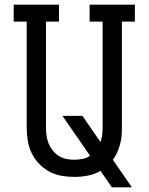

<svg xmlns="http://www.w3.org/2000/svg" viewBox="-20 -755 640 827"><path d="M462 52 413 -19Q387 -4 358 1.5Q329 7 300 7Q272 7 244 2Q216 -3 191.5 -16.5Q167 -30 147.5 -50.5Q128 -71 116 -96.5Q104 -122 99.5 -150Q95 -178 95 -206V-662H39V-735H234V-662H178V-206Q178 -188 180.5 -170.5Q183 -153 189.5 -137Q196 -121 207 -107Q218 -93 233 -83.5Q248 -74 265 -70.5Q282 -67 300 -67Q318 -67 335.5 -70.5Q353 -74 368 -84L249 -256H335L413 -143Q418 -158 420 -174Q422 -190 422 -206V-662H366V-735H561V-662H505V-206Q505 -187 503.5 -169Q502 -151 497 -133Q492 -115 484.5 -98Q477 -81 466 -67L548 52Z"/></svg>

Font: Iosevka HT Extended
Style: Regular
Weight: 400
Width: 7
Monospace: yes
Designer: Belleve Invis
Foundry: Belleve Invis
Version: Version 32.3.0; ttfautohint (v1.8.4)